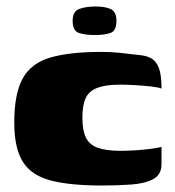

<svg xmlns="http://www.w3.org/2000/svg" viewBox="-20 -565 540 592"><path d="M294 7Q196 7 136.5 -8.5Q77 -24 50.5 -66Q24 -108 24 -187Q24 -277 50.5 -324Q77 -371 136.5 -388Q196 -405 294 -405Q320 -405 346 -402.5Q372 -400 412 -395Q433 -393 447.5 -384.5Q462 -376 470 -355Q478 -334 478 -292Q467 -296 444.5 -298.5Q422 -301 396.5 -302.5Q371 -304 351 -304Q307 -304 281 -294.5Q255 -285 244.5 -263Q234 -241 234 -202Q234 -164 244.5 -141.5Q255 -119 281 -109.5Q307 -100 351 -100Q371 -100 396.5 -101.5Q422 -103 444.5 -106Q467 -109 478 -112V-59Q478 -26 452 -12.5Q426 1 384.5 4Q343 7 294 7ZM272 -457Q242 -457 223 -463.5Q204 -470 204 -501Q204 -530 224.5 -537.5Q245 -545 275 -545Q304 -545 321.5 -537Q339 -529 339 -501Q339 -470 321 -463.5Q303 -457 272 -457Z"/></svg>

Font: Genos Black
Style: Regular
Weight: 900
Designer: Robert E. Leuschke
Foundry: Robert E. Leuschke
Version: Version 1.010